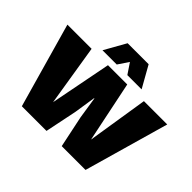

<svg xmlns="http://www.w3.org/2000/svg" viewBox="-194 -1142 1409 1409"><g transform="rotate(45 510.0 -438.0)"><path d="M713 -709H565L510 -791L455 -709H307L401 -876H619ZM179 0 -8 -660H243L320 -183L413 -660H613L711 -186L786 -660H1028L840 0H593L541 -248L515 -417H512L486 -248L435 0Z"/></g></svg>

Font: Elaine Sans Black
Style: Regular
Weight: 900
Designer: Wei Huang
Foundry: Wei Huang
Version: Version 2.001;December 24, 2019;FontCreator 12.0.0.2547 64-b